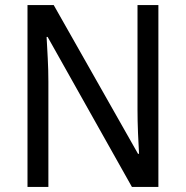

<svg xmlns="http://www.w3.org/2000/svg" viewBox="-20 -734 730 754"><path d="M602 0H498L167 -589H163Q165 -552 167.5 -505.5Q170 -459 170 -413V0H88V-714H191L522 -130H526Q524 -161 522 -211Q520 -261 520 -302V-714H602Z"/></svg>

Font: Noto Sans Gurmukhi SemiCondensed
Style: Regular
Weight: 400
Width: 4
Designer: Jelle Bosma - Monotype Design Team
Foundry: Monotype Imaging Inc.
Version: Version 2.004; ttfautohint (v1.8.4.7-5d5b)